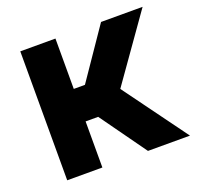

<svg xmlns="http://www.w3.org/2000/svg" viewBox="-99 -636 761 742"><g transform="rotate(-20 281.0 -265.0)"><path d="M56.6 -530.3H201.2V-323.2H247.1L388.7 -530.3H559.6L370.1 -261.7L561.5 0H388.7L252.9 -189.5H201.2V0H56.6Z"/></g></svg>

Font: Pretendard
Style: Bold
Weight: 700
Designer: Base glyphs from Inter by Rasmus Andersson; Hangeul glyphs from Noto Sans CJK(Source Han Sans) by Jang Soo-young and Kan
Foundry: Kil Hyung-jin
Version: Version 1.309